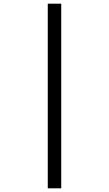

<svg xmlns="http://www.w3.org/2000/svg" viewBox="-20 -780 591 1041"><path d="M239 -760H312V241H239Z"/></svg>

Font: Noto Sans Osmanya
Style: Regular
Weight: 400
Designer: Monotype Design Team
Foundry: Monotype Imaging Inc.
Version: Version 2.001; ttfautohint (v1.8.4.7-5d5b)